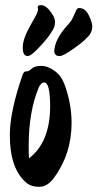

<svg xmlns="http://www.w3.org/2000/svg" viewBox="-20 -712 377 743"><path d="M257 -236Q257 -115 187 -21Q162 11 131.5 11Q101 11 83 -4Q18 -58 18 -189Q18 -280 67 -421Q71 -431 74 -433.5Q77 -436 84.5 -436Q92 -436 103 -446.5Q114 -457 139.5 -457Q165 -457 191 -438Q217 -419 229 -387Q257 -312 257 -236ZM174 -301Q174 -393 151 -393Q140 -393 131 -376Q91 -281 91 -149Q91 -116 92 -99Q174 -162 174 -301ZM127 -677 126 -686Q126 -692 140 -692Q154 -692 170 -674Q193 -647 193 -626.5Q193 -606 179 -588Q172 -573 136.5 -534Q101 -495 87 -495Q68 -495 68 -528.5Q68 -562 99 -616Q103 -623 108.5 -633Q114 -643 116.5 -647.5Q119 -652 122 -658Q127 -668 127 -677ZM247 -621Q257 -632 264 -648Q271 -664 275 -672.5Q279 -681 286 -681Q310 -681 323.5 -653Q337 -625 337 -611Q337 -583 315 -565Q305 -552 264.5 -523.5Q224 -495 211.5 -495Q199 -495 194.5 -501Q190 -507 190 -512Q190 -560 247 -621Z"/></svg>

Font: Devonshire
Style: Regular
Weight: 400
Designer: Astigmatic (AOETI)
Foundry: Astigmatic (AOETI)
Version: Version 1.001